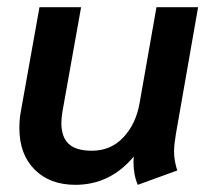

<svg xmlns="http://www.w3.org/2000/svg" viewBox="-20 -505 588 535"><path d="M34 -148Q34 -173 38 -194L90 -485H206L154 -194Q151 -176 151 -162Q151 -123 171.5 -104Q192 -85 236 -85Q289 -85 324 -122.5Q359 -160 369 -218L416 -485H532L470 -131Q465 -101 465 -83Q465 -57 474 -30L364 10Q352 -17 352 -54Q352 -64 353 -69Q287 10 190 10Q119 10 76.5 -32.5Q34 -75 34 -148Z"/></svg>

Font: Niramit SemiBold
Style: Italic
Weight: 600
Italic angle: -10°
Designer: Katatrad Aksorn Co.,Ltd.
Foundry: Cadson Demak Co.,Ltd.
Version: Version 1.001; ttfautohint (v1.6)